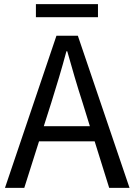

<svg xmlns="http://www.w3.org/2000/svg" viewBox="-20 -905 648 925"><path d="M153 -822H452V-885H153ZM4 0H97L168 -224H436L506 0H604L355 -733H252ZM191 -297 227 -410C253 -493 277 -572 300 -658H304C328 -573 351 -493 378 -410L413 -297Z"/></svg>

Font: Noto Sans CJK HK
Style: Regular
Weight: 400
Designer: Ryoko NISHIZUKA 西塚涼子 (kana, bopomofo & ideographs); Paul D. Hunt (Latin, Greek & Cyrillic); Sandoll Communications 산돌커뮤니
Foundry: Adobe
Version: Version 2.004;hotconv 1.0.118;makeotfexe 2.5.65603